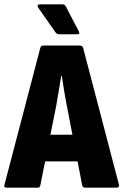

<svg xmlns="http://www.w3.org/2000/svg" viewBox="-20 -865 569 885"><path d="M10 0Q-4 0 1 -15L166 -645Q169 -655 180 -655H348Q359 -655 363 -645L528 -15Q531 0 518 0H373Q362 0 359 -10L288 -378Q281 -413 275.5 -447.5Q270 -482 265 -515H262Q257 -482 251 -447Q245 -412 239 -377L166 -11Q165 0 152 0ZM165 -121 187 -244H336L360 -121ZM253 -707Q242 -707 235 -717L156 -830Q152 -836 154 -840.5Q156 -845 162 -845H268Q278 -845 283 -836L343 -721Q351 -707 335 -707Z"/></svg>

Font: Sofia Sans Condensed Black
Style: Regular
Weight: 900
Designer: Botio Nikoltchev, Ani Petrova
Foundry: lettersoup
Version: Version 4.101